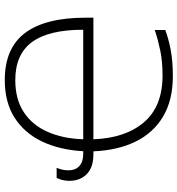

<svg xmlns="http://www.w3.org/2000/svg" viewBox="12 -778 774 839"><g transform="rotate(-90 399.5 -358.0)"><path d="M469.7 -724.6Q608.9 -724.6 675.5 -636Q742.2 -547.4 742.2 -371.6V-337.4H210.9Q215.8 -197.8 285.2 -116.5Q354.5 -35.2 489.7 -35.2Q551.3 -35.2 599.9 -45.4Q648.4 -55.7 688.5 -69.3V-23.4Q651.9 -9.3 602.5 0.2Q553.2 9.8 486.3 9.8Q381.8 9.8 310.1 -33Q238.3 -75.7 200.4 -153.8Q162.6 -231.9 158.2 -337.4H144.5Q88.4 -337.4 58.8 -366.2Q29.3 -395 29.3 -442.9Q29.3 -460 33.2 -473.9Q37.1 -487.8 42 -498H86.4Q81.5 -487.8 78.4 -474.4Q75.2 -460.9 75.2 -445.8Q75.2 -416.5 93.5 -399.2Q111.8 -381.8 147.9 -381.8H158.7Q164.6 -485.4 201.4 -562.3Q238.3 -639.2 305.4 -681.9Q372.6 -724.6 469.7 -724.6ZM469.2 -678.7Q386.2 -678.7 329.8 -641.8Q273.4 -605 243.7 -538.1Q213.9 -471.2 210.9 -381.8H689.5Q689.5 -532.7 635.7 -605.7Q582 -678.7 469.2 -678.7Z"/></g></svg>

Font: Open Sans Light
Style: Regular
Weight: 300
Designer: Monotype Design Team
Foundry: Monotype Imaging Inc.
Version: Version 3.000; ttfautohint (v1.8.4)